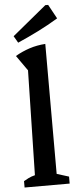

<svg xmlns="http://www.w3.org/2000/svg" viewBox="-63 -982 408 1014"><g transform="rotate(-5 141.5 -475.0)"><path d="M25 0V-34Q37 -41 51 -48Q65 -55 85 -60L97 -615L40 -696Q76 -717 115.5 -730Q155 -743 200 -746V-57L264 -37V0ZM58 -765 37 -801 218 -950H233L274 -875Q221 -843 167 -816Q113 -789 58 -765Z"/></g></svg>

Font: Piazzolla 24pt SemiBold
Style: Regular
Weight: 600
Designer: Juan Pablo del Peral
Foundry: Huerta Tipografica
Version: Version 2.005